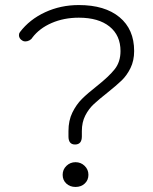

<svg xmlns="http://www.w3.org/2000/svg" viewBox="-20 -730 606 760"><path d="M251 -190V-211Q251 -253 266.5 -284.5Q282 -316 304 -338Q326 -360 363 -389Q411 -427 434 -456Q457 -485 457 -528Q457 -590 413.5 -625Q370 -660 292 -660Q233 -660 184.5 -639Q136 -618 108 -581Q104 -574 96 -570Q88 -566 80 -566Q74 -566 69 -569Q55 -577 55 -591Q55 -598 59 -603Q97 -653 158.5 -681.5Q220 -710 292 -710Q395 -710 453 -662Q511 -614 511 -528Q511 -490 496.5 -460.5Q482 -431 461 -411Q440 -391 405 -363Q372 -337 351.5 -318Q331 -299 317.5 -272.5Q304 -246 304 -211V-190Q304 -158 277 -158Q251 -158 251 -190ZM228 -38Q228 -59 243 -73.5Q258 -88 279 -88Q300 -88 315 -73.5Q330 -59 330 -38Q330 -17 315.5 -3.5Q301 10 279 10Q257 10 242.5 -3.5Q228 -17 228 -38Z"/></svg>

Font: Kodchasan ExtraLight
Style: Regular
Weight: 275
Version: Version 1.000; ttfautohint (v1.6)